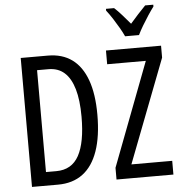

<svg xmlns="http://www.w3.org/2000/svg" viewBox="-61 -1001 998 1059"><g transform="rotate(-5 438.0 -471.5)"><path d="M467 -366Q467 -246 438.5 -164.5Q410 -83 354.5 -41.5Q299 0 217 0H73V-714H223Q303 -714 357 -674.5Q411 -635 439 -557.5Q467 -480 467 -366ZM379 -362Q379 -454 361 -515.5Q343 -577 308 -608Q273 -639 220 -639H157V-75H214Q300 -75 339.5 -147.5Q379 -220 379 -362ZM856 0H541V-65L759 -638H545V-714H850V-648L630 -76H856ZM657 -783Q647 -805 632 -831Q617 -857 600 -883.5Q583 -910 565 -933V-943H610Q629 -926 651.5 -900.5Q674 -875 696 -849Q722 -879 739.5 -898Q757 -917 782 -943H827V-933Q812 -913 794.5 -886.5Q777 -860 761 -833Q745 -806 734 -783Z"/></g></svg>

Font: Noto Sans ExtraCondensed
Style: Regular
Weight: 400
Width: 2
Designer: Monotype Design Team
Foundry: Monotype Imaging Inc.
Version: Version 2.013